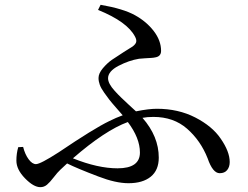

<svg xmlns="http://www.w3.org/2000/svg" viewBox="-20 -774 1040 806"><path d="M567.4 -133.8Q567.4 -194.3 516.6 -261.7Q420.9 -226.6 286.1 -109.4Q390.6 -67.4 473.6 -67.4Q567.4 -67.4 567.4 -133.8ZM391.6 -732.4 402.3 -753.9Q498 -737.3 546.9 -710Q594.7 -683.6 625.5 -643.6Q656.2 -603.5 656.2 -560.5Q656.2 -549.8 650.9 -543Q645.5 -536.1 634.8 -533.7Q624 -531.2 613.8 -530.8Q603.5 -530.3 588.4 -529.3Q573.2 -528.3 563.5 -527.3Q521.5 -520.5 477.5 -497.6Q433.6 -474.6 433.6 -445.3Q433.6 -434.6 440.4 -421.4Q447.3 -408.2 461.9 -392.1Q476.6 -376 488.8 -364.3Q501 -352.5 521.5 -333.5Q542 -314.5 550.8 -306.6Q604.5 -317.4 638.7 -317.4Q728.5 -317.4 799.8 -280.8Q871.1 -244.1 906.2 -192.4Q944.3 -137.7 944.3 -93.8Q944.3 -73.2 933.6 -60.1Q922.9 -46.9 902.3 -46.9Q873 -46.9 851.6 -109.4Q822.3 -183.6 765.6 -233.4Q709 -283.2 624 -283.2Q597.7 -283.2 578.1 -279.3Q646.5 -201.2 646.5 -112.3Q646.5 -59.6 612.8 -32.2Q579.1 -4.9 519.5 -4.9Q465.8 -4.9 392.6 -33.2Q302.7 -67.4 261.7 -87.9L233.4 -61.5Q221.7 -50.8 205.6 -29.8Q189.5 -8.8 177.2 1.5Q165 11.7 149.4 11.7Q121.1 11.7 85 -25.4Q48.8 -62.5 48.8 -99.6Q48.8 -129.9 56.6 -156.2L77.1 -157.2Q85 -126 100.1 -105.5Q115.2 -85 130.9 -85Q149.4 -85 226.6 -134.8Q374 -234.4 438.5 -265.6Q467.8 -280.3 495.1 -290Q489.3 -296.9 468.3 -320.8Q447.3 -344.7 439 -355.5Q430.7 -366.2 417.5 -384.8Q404.3 -403.3 398.9 -418Q393.6 -432.6 393.6 -446.3Q393.6 -465.8 411.6 -487.3Q429.7 -508.8 449.2 -522.5Q468.8 -536.1 499 -555.2Q529.3 -574.2 537.1 -579.1Q549.8 -588.9 551.8 -598.1Q553.7 -607.4 546.9 -620.1Q514.6 -682.6 391.6 -732.4Z"/></svg>

Font: GenYoMin TW TTF Medium
Style: Regular
Weight: 500
Version: Version 1.300